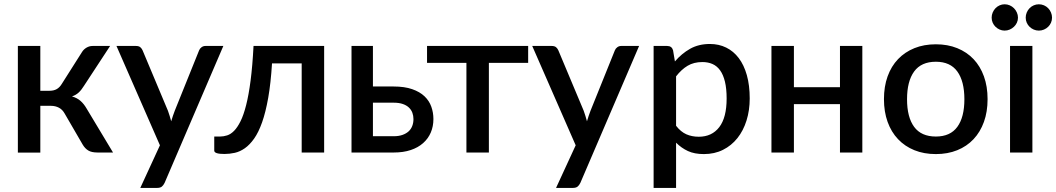

<svg xmlns="http://www.w3.org/2000/svg" viewBox="-20 -730 5056 919"><path d="M372.5 -481Q380.5 -494 394.2 -502Q408 -510 423 -510H507L381.5 -318.5Q369.5 -299 356.5 -287Q343.5 -275 324.5 -268.5Q349 -261.5 365.2 -247.2Q381.5 -233 394.5 -210.5L521 0H447Q418.5 0 402.8 -9.5Q387 -19 376 -37.5L289.5 -186.5Q279 -205.5 262 -214.5Q245 -223.5 223.5 -223.5H173V0.5H65.5V-510H173V-295.5H216.5Q237.5 -295.5 251.5 -303.5Q265.5 -311.5 275.5 -328Z M1049 -510 768 145Q762.5 156.5 754.8 163Q747 169.5 731 169.5H651.5L745.5 -34.5L537.5 -510H631Q644.5 -510 651.8 -503.8Q659 -497.5 662.5 -489L784 -199.5Q788.5 -187 792.2 -174.8Q796 -162.5 799.5 -149.5Q803.5 -162.5 807.5 -175Q811.5 -187.5 816.5 -200L933 -489Q936.5 -498 944.8 -504Q953 -510 963 -510Z M1531.5 0H1424V-426.5H1282Q1276 -331 1263.8 -261.8Q1251.5 -192.5 1234.5 -144.5Q1217.5 -96.5 1196.5 -66.8Q1175.5 -37 1152 -20.5Q1128.5 -4 1103.8 1.5Q1079 7 1054 7Q1005.5 7 1005.5 -9V-76.5H1033.5Q1050 -76.5 1067.2 -82Q1084.5 -87.5 1100.5 -103.8Q1116.5 -120 1131.2 -149.5Q1146 -179 1158.2 -227.2Q1170.5 -275.5 1179.5 -344.8Q1188.5 -414 1193.5 -510H1531.5Z M1865 -78Q1888.5 -78 1906.2 -84.2Q1924 -90.5 1935.8 -101.2Q1947.5 -112 1953.2 -127Q1959 -142 1959 -160Q1959 -176 1953.8 -190.2Q1948.5 -204.5 1937.2 -215.2Q1926 -226 1908 -232.2Q1890 -238.5 1864 -238.5H1765V-78ZM1863.5 -316Q1916.5 -316 1953 -303.2Q1989.5 -290.5 2012 -269Q2034.5 -247.5 2044.5 -219.2Q2054.5 -191 2054.5 -160.5Q2054.5 -125 2042 -95.8Q2029.5 -66.5 2005.2 -45Q1981 -23.5 1945.8 -11.8Q1910.5 0 1865 0H1662.5V-510H1765V-316Z M2508 -429H2320V0H2212.5V-429H2024V-510H2508Z M3039 -510 2758 145Q2752.5 156.5 2744.8 163Q2737 169.5 2721 169.5H2641.5L2735.5 -34.5L2527.5 -510H2621Q2634.5 -510 2641.8 -503.8Q2649 -497.5 2652.5 -489L2774 -199.5Q2778.5 -187 2782.2 -174.8Q2786 -162.5 2789.5 -149.5Q2793.5 -162.5 2797.5 -175Q2801.5 -187.5 2806.5 -200L2923 -489Q2926.5 -498 2934.8 -504Q2943 -510 2953 -510Z M3216 -128Q3238.5 -99 3265.2 -87.2Q3292 -75.5 3324.5 -75.5Q3387.5 -75.5 3422.8 -121.5Q3458 -167.5 3458 -258.5Q3458 -305.5 3450 -338.8Q3442 -372 3427 -393Q3412 -414 3390.5 -423.5Q3369 -433 3342 -433Q3301 -433 3271.2 -415.2Q3241.5 -397.5 3216 -364.5ZM3210.5 -436Q3242.5 -473.5 3283.2 -496.5Q3324 -519.5 3378 -519.5Q3421 -519.5 3456 -502.2Q3491 -485 3516 -452Q3541 -419 3554.8 -370.2Q3568.5 -321.5 3568.5 -258.5Q3568.5 -202 3553.2 -153.2Q3538 -104.5 3509.5 -68.8Q3481 -33 3440.5 -12.8Q3400 7.5 3349 7.5Q3304 7.5 3272.8 -7Q3241.5 -21.5 3216 -47V169.5H3108.5V-510H3173.5Q3195.5 -510 3201.5 -489.5Z M4107.5 -510V0H4000.5V-231.5H3780V0H3672.5V-510H3780V-312.5H4000.5V-510Z M4459.5 -518Q4516 -518 4561.8 -499.5Q4607.5 -481 4639.8 -447Q4672 -413 4689.5 -364.5Q4707 -316 4707 -255.5Q4707 -195 4689.5 -146.5Q4672 -98 4639.8 -63.8Q4607.5 -29.5 4561.8 -11Q4516 7.5 4459.5 7.5Q4402.5 7.5 4356.8 -11Q4311 -29.5 4278.5 -63.8Q4246 -98 4228.5 -146.5Q4211 -195 4211 -255.5Q4211 -316 4228.5 -364.5Q4246 -413 4278.5 -447Q4311 -481 4356.8 -499.5Q4402.5 -518 4459.5 -518ZM4459.5 -76.5Q4528.5 -76.5 4562.2 -122.8Q4596 -169 4596 -255Q4596 -341 4562.2 -387.8Q4528.5 -434.5 4459.5 -434.5Q4389.5 -434.5 4355.5 -387.8Q4321.5 -341 4321.5 -255Q4321.5 -169 4355.5 -122.8Q4389.5 -76.5 4459.5 -76.5Z M4921.5 -510V0H4814.5V-510ZM4852.5 -645.5Q4852.5 -632.5 4847.2 -621.2Q4842 -610 4833.2 -601.8Q4824.5 -593.5 4813 -588.5Q4801.5 -583.5 4788.5 -583.5Q4776 -583.5 4764.8 -588.5Q4753.5 -593.5 4745 -601.8Q4736.5 -610 4731.5 -621.2Q4726.5 -632.5 4726.5 -645.5Q4726.5 -658.5 4731.5 -670.2Q4736.5 -682 4745 -690.8Q4753.5 -699.5 4764.8 -704.5Q4776 -709.5 4788.5 -709.5Q4801.5 -709.5 4813 -704.5Q4824.5 -699.5 4833.2 -690.8Q4842 -682 4847.2 -670.2Q4852.5 -658.5 4852.5 -645.5ZM5015.5 -645.5Q5015.5 -632.5 5010.5 -621.2Q5005.5 -610 4997 -601.8Q4988.5 -593.5 4977 -588.5Q4965.5 -583.5 4952.5 -583.5Q4939.5 -583.5 4928 -588.5Q4916.5 -593.5 4908 -601.8Q4899.5 -610 4894.5 -621.2Q4889.5 -632.5 4889.5 -645.5Q4889.5 -658.5 4894.5 -670.2Q4899.5 -682 4908 -690.8Q4916.5 -699.5 4928 -704.5Q4939.5 -709.5 4952.5 -709.5Q4965.5 -709.5 4977 -704.5Q4988.5 -699.5 4997 -690.8Q5005.5 -682 5010.5 -670.2Q5015.5 -658.5 5015.5 -645.5Z"/></svg>

Font: Lato 2
Style: Regular
Weight: 600
Designer: Lukasz Dziedzic with Adam Twardoch and Botio Nikoltchev
Foundry: tyPoland Lukasz Dziedzic
Version: Version 2.015; 2015-08-06; http://www.latofonts.com/